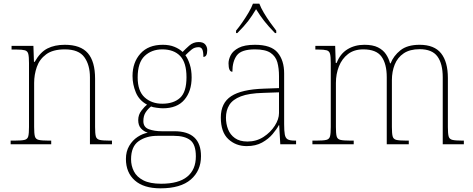

<svg xmlns="http://www.w3.org/2000/svg" viewBox="-20 -786 2575 1046"><path d="M38 0V-20H61Q98 -20 114 -24Q130 -28 134 -43.5Q138 -59 138 -94V-442Q138 -477 134 -492.5Q130 -508 115.5 -512Q101 -516 71 -516H43V-536H162L165 -449H169Q199 -502 238.5 -522Q278 -542 333 -542Q419 -542 458.5 -496.5Q498 -451 498 -357V-94Q498 -59 502 -43.5Q506 -28 522.5 -24Q539 -20 575 -20H590V0H470V-365Q470 -432 439.5 -474.5Q409 -517 333 -517Q268 -517 231.5 -490Q195 -463 180.5 -421Q166 -379 166 -334V-94Q166 -59 170 -43.5Q174 -28 190.5 -24Q207 -20 243 -20H259V0Z M854 240Q763 240 714.5 197Q666 154 666 80Q666 39 684 8.5Q702 -22 729.5 -40Q757 -58 785 -63Q763 -70 748 -86.5Q733 -103 733 -132Q733 -161 751 -184Q769 -207 781 -216Q738 -239 720 -282.5Q702 -326 702 -372Q702 -446 745 -494Q788 -542 867 -542Q903 -542 930 -531Q957 -520 975 -503Q989 -518 1011 -537.5Q1033 -557 1062 -557Q1087 -557 1098 -544Q1109 -531 1109 -513Q1109 -476 1088 -476Q1088 -505 1082 -517Q1076 -529 1062 -529Q1040 -529 1024.5 -516.5Q1009 -504 990 -485Q1004 -466 1014 -435Q1024 -404 1024 -364Q1024 -289 984.5 -242.5Q945 -196 867 -196Q855 -196 833 -199Q811 -202 803 -206Q786 -193 773.5 -174Q761 -155 761 -126Q761 -93 791 -82Q821 -71 861 -71H930Q1075 -71 1075 65Q1075 144 1019.5 192Q964 240 854 240ZM864 -221Q926 -221 961 -253Q996 -285 996 -365Q996 -445 961.5 -481Q927 -517 864 -517Q806 -517 768 -481Q730 -445 730 -364Q730 -290 768 -255.5Q806 -221 864 -221ZM858 215Q953 215 1000 176.5Q1047 138 1047 66Q1047 1 1016.5 -22.5Q986 -46 928 -46H837Q777 -46 735.5 -17Q694 12 694 82Q694 117 709.5 147.5Q725 178 761 196.5Q797 215 858 215Z M1324 10Q1265 10 1224 -28Q1183 -66 1183 -146Q1183 -225 1239.5 -262Q1296 -299 1417 -303L1500 -306V-371Q1500 -414 1491 -446.5Q1482 -479 1454 -498Q1426 -517 1369 -517Q1295 -517 1270.5 -484.5Q1246 -452 1246 -395Q1225 -395 1225 -441Q1225 -462 1237 -485.5Q1249 -509 1280.5 -525.5Q1312 -542 1369 -542Q1457 -542 1492.5 -499.5Q1528 -457 1528 -386V-110Q1528 -73 1531.5 -53.5Q1535 -34 1547 -27Q1559 -20 1586 -20H1593V0H1507L1501 -104H1499Q1488 -83 1465.5 -56Q1443 -29 1408 -9.5Q1373 10 1324 10ZM1328 -15Q1377 -15 1415.5 -40Q1454 -65 1477 -101Q1500 -137 1500 -170V-283L1414 -280Q1336 -278 1292 -261Q1248 -244 1229.5 -214.5Q1211 -185 1211 -145Q1211 -111 1222.5 -81.5Q1234 -52 1260 -33.5Q1286 -15 1328 -15ZM1266 -619Q1282 -638 1300 -664Q1318 -690 1334 -717Q1350 -744 1358 -766H1393Q1401 -744 1417 -717Q1433 -690 1451.5 -664Q1470 -638 1485 -619V-606H1478Q1441 -644 1419.5 -671.5Q1398 -699 1375 -736Q1353 -699 1332 -671.5Q1311 -644 1273 -606H1266Z M1682 0V-20H1705Q1742 -20 1758 -24Q1774 -28 1778 -43.5Q1782 -59 1782 -94V-442Q1782 -477 1778 -492.5Q1774 -508 1759.5 -512Q1745 -516 1715 -516H1698V-536H1806L1809 -443H1814Q1833 -493 1873 -517.5Q1913 -542 1965 -542Q2011 -542 2039 -528Q2067 -514 2082.5 -491Q2098 -468 2105 -441H2108Q2124 -482 2161.5 -512Q2199 -542 2266 -542Q2346 -542 2383 -495.5Q2420 -449 2420 -361V-94Q2420 -59 2424 -43.5Q2428 -28 2444.5 -24Q2461 -20 2497 -20H2507V0H2392V-365Q2392 -439 2363 -478.5Q2334 -518 2266 -518Q2213 -518 2179.5 -495.5Q2146 -473 2130.5 -434.5Q2115 -396 2115 -349V-94Q2115 -59 2119 -43.5Q2123 -28 2139 -24Q2155 -20 2192 -20H2207V0H2087V-365Q2087 -438 2058.5 -477.5Q2030 -517 1959 -517Q1909 -517 1876 -491.5Q1843 -466 1826.5 -424.5Q1810 -383 1810 -334V-94Q1810 -59 1814 -43.5Q1818 -28 1834.5 -24Q1851 -20 1887 -20H1907V0Z"/></svg>

Font: Noto Serif Telugu Thin
Style: Regular
Weight: 100
Designer: Jelle Bosma - Monotype Design Team
Foundry: Monotype Imaging Inc.
Version: Version 2.005; ttfautohint (v1.8.4.7-5d5b)